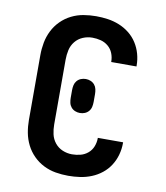

<svg xmlns="http://www.w3.org/2000/svg" viewBox="-84 -813 768 890"><g transform="rotate(10 300.0 -367.5)"><path d="M297 8Q267 8 237.5 3Q208 -2 181 -15.5Q154 -29 132.5 -50.5Q111 -72 97.5 -99Q84 -126 78.5 -155.5Q73 -185 73 -215V-520Q73 -550 78.5 -579.5Q84 -609 97.5 -636Q111 -663 132.5 -684.5Q154 -706 181 -719.5Q208 -733 237.5 -738Q267 -743 297 -743Q325 -743 352.5 -739Q380 -735 406 -724.5Q432 -714 454 -696.5Q476 -679 491 -655.5Q506 -632 513.5 -605Q521 -578 521 -550V-546H402V-548Q402 -568 394.5 -587Q387 -606 371.5 -619Q356 -632 336.5 -637Q317 -642 297 -642Q274 -642 252.5 -633Q231 -624 216.5 -606Q202 -588 197 -565.5Q192 -543 192 -520V-215Q192 -192 197 -169.5Q202 -147 216.5 -129Q231 -111 252.5 -102Q274 -93 297 -93Q317 -93 336.5 -98Q356 -103 371.5 -116Q387 -129 394.5 -148Q402 -167 402 -187V-189H521V-185Q521 -157 513.5 -130Q506 -103 491 -79.5Q476 -56 454 -38.5Q432 -21 406 -10.5Q380 0 352.5 4Q325 8 297 8ZM300 -288Q288 -288 277 -292.5Q266 -297 258.5 -306Q251 -315 248.5 -326.5Q246 -338 246 -350V-386Q246 -398 248.5 -409.5Q251 -421 258.5 -430Q266 -439 277 -443.5Q288 -448 300 -448Q312 -448 323 -443.5Q334 -439 341.5 -430Q349 -421 351.5 -409.5Q354 -398 354 -386V-350Q354 -338 351.5 -326.5Q349 -315 341.5 -306Q334 -297 323 -292.5Q312 -288 300 -288Z"/></g></svg>

Font: R Plex Mono
Style: Bold
Weight: 700
Monospace: yes
Designer: Belleve Invis
Foundry: Belleve Invis
Version: Version 31.8.0